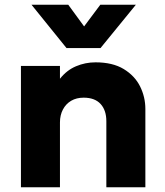

<svg xmlns="http://www.w3.org/2000/svg" viewBox="-20 -787 694 807"><path d="M68 0V-510H232V-456Q260.5 -492 299.5 -508.5Q338.5 -525 381.5 -525Q453.5 -525 500 -496.8Q546.5 -468.5 568.8 -423.8Q591 -379 591 -329V0H427V-277.5Q427 -323.5 402.8 -350Q378.5 -376.5 331.5 -376.5Q301.5 -376.5 279.2 -363.5Q257 -350.5 244.5 -326.8Q232 -303 232 -272.5V0ZM259.5 -585 112.5 -767H267L333.5 -676L401.5 -767H551L402.5 -585Z"/></svg>

Font: Geologica Cursive
Style: Bold
Weight: 700
Designer: Sindre Bremnes, Frode Helland
Foundry: Monokrom Skriftforlag AS
Version: Version 1.010;gftools[0.9.28]